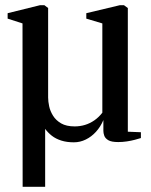

<svg xmlns="http://www.w3.org/2000/svg" viewBox="-20 -540 584 742"><path d="M67.5 182 67 -449.5 9.5 -468V-489L135 -520H151.5L166 -509V-163Q166 -148 170 -129.2Q174 -110.5 185 -92.8Q196 -75 216.2 -63.2Q236.5 -51.5 268.5 -51.5Q289 -51.5 308.2 -57.2Q327.5 -63 344.8 -75Q362 -87 375.5 -104.5V-449.5L313.5 -468V-489L443.5 -520H459L474 -509V-31L524.5 -29V-6.5Q515.5 -3.5 501.2 0.2Q487 4 470.2 6.5Q453.5 9 437 9Q410.5 9 398.5 1.8Q386.5 -5.5 383 -15.5Q379.5 -25.5 379.5 -34V-76Q368.5 -50 351 -30.8Q333.5 -11.5 311.5 -0.8Q289.5 10 265.5 10Q238 10 216.8 3.2Q195.5 -3.5 180.2 -15.5Q165 -27.5 154.5 -42V182Z"/></svg>

Font: Merriweather 120pt
Style: Regular
Weight: 400
Version: Version 2.100